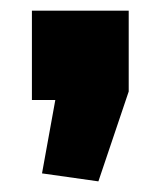

<svg xmlns="http://www.w3.org/2000/svg" viewBox="-20 -188 302 361"><path d="M222 -168V-16L165 153L59 138L84 0H40V-168Z"/></svg>

Font: Pathway Extreme 28pt ExtraBold
Style: Regular
Weight: 800
Designer: Eduardo Rodriguez Tunni
Foundry: Eduardo Rodriguez Tunni
Version: Version 1.001;gftools[0.9.26]